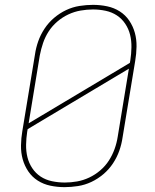

<svg xmlns="http://www.w3.org/2000/svg" viewBox="-20 -763 640 791"><path d="M246 8Q216 8 187.5 2Q159 -4 135.5 -19Q112 -34 96.5 -57Q81 -80 73.5 -107Q66 -134 66.5 -164Q67 -194 72 -223L124 -538Q128 -566 137.5 -593Q147 -620 163.5 -645Q180 -670 203 -689.5Q226 -709 252.5 -721.5Q279 -734 307.5 -738.5Q336 -743 363 -743Q393 -743 421.5 -737Q450 -731 473.5 -716Q497 -701 512.5 -678Q528 -655 535.5 -628Q543 -601 542.5 -571Q542 -541 537 -512L485 -197Q481 -169 471.5 -142Q462 -115 445.5 -90Q429 -65 406 -45.5Q383 -26 356.5 -13.5Q330 -1 301.5 3.5Q273 8 246 8ZM98 -255 515 -504 517 -515Q521 -541 521.5 -568Q522 -595 516 -619.5Q510 -644 496 -665Q482 -686 461.5 -699.5Q441 -713 415.5 -718.5Q390 -724 363 -724Q338 -724 312 -719.5Q286 -715 261.5 -703.5Q237 -692 216 -674Q195 -656 180.5 -633.5Q166 -611 157.5 -586Q149 -561 144 -535ZM247 -11Q272 -11 297.5 -15.5Q323 -20 347.5 -31.5Q372 -43 393 -61Q414 -79 428.5 -101.5Q443 -124 452 -149Q461 -174 465 -200L511 -480L94 -231L92 -220Q88 -194 87.5 -167Q87 -140 93 -115.5Q99 -91 113 -70Q127 -49 147.5 -35.5Q168 -22 194 -16.5Q220 -11 247 -11Z"/></svg>

Font: Iosevka Thin Extended Oblique
Style: Regular
Weight: 100
Width: 7
Italic angle: -9°
Monospace: yes
Designer: Belleve Invis
Foundry: Belleve Invis
Version: Version 32.5.0; ttfautohint (v1.8.4)